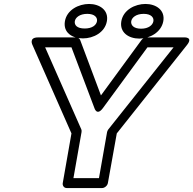

<svg xmlns="http://www.w3.org/2000/svg" viewBox="-20 -925 976 970"><path d="M500 -379 725 -686H857L527 -271C524 -267 522 -262 521 -258L480 -25H351L392 -258C393 -263 392 -268 391 -271L208 -686H341L457 -379C457 -379 469 -337 500 -379ZM490 -443 385 -723C382 -730 374 -736 365 -736H172C124 -736 144 -698 144 -698L341 -251L297 0C295 11 302 25 317 25H496C507 25 522 15 525 0L570 -251L925 -698C957 -739 911 -736 911 -736H719C711 -736 701 -731 695 -723ZM408 -781C368 -781 355 -799 358 -818C361 -836 382 -855 421 -855C459 -855 473 -836 470 -818C467 -799 447 -781 408 -781ZM399 -731C452 -731 510 -761 520 -818C530 -874 483 -905 430 -905C377 -905 318 -875 308 -818C298 -760 345 -731 399 -731ZM693 -780C654 -780 640 -799 643 -818C646 -836 667 -855 706 -855C744 -855 758 -836 755 -818C752 -799 731 -780 693 -780ZM684 -730C737 -730 795 -762 805 -818C815 -874 768 -905 715 -905C662 -905 603 -875 593 -818C583 -761 630 -730 684 -730Z"/></svg>

Font: Asimov
Style: XWidOuIt
Weight: 500
Designer: Google
Version: Version 2.000980; 2014